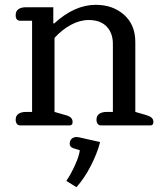

<svg xmlns="http://www.w3.org/2000/svg" viewBox="-20 -520 676 796"><path d="M45 -24Q45 -40 56.5 -48Q68 -56 88 -56H113V-434H64Q45 -434 45 -457Q45 -474 56.5 -482Q68 -490 88 -490H201V-423H205Q289 -500 377 -500Q448 -500 494.5 -458.5Q541 -417 541 -346V-56L586 -43Q602 -38 609 -31.5Q616 -25 616 -14Q616 0 603 0H399Q390 0 385 -6.5Q380 -13 380 -24Q380 -40 391.5 -48Q403 -56 423 -56H448V-338Q448 -383 422 -410Q396 -437 348 -437Q311 -437 274 -417Q237 -397 206 -363V-56L251 -43Q267 -39 274 -32Q281 -25 281 -14Q281 0 268 0H64Q55 0 50 -6.5Q45 -13 45 -24ZM255 230Q274 202 291 164.5Q308 127 311 103L283 94Q269 89 269 76Q269 63 277 55.5Q285 48 298 48Q301 48 311 50L395 69Q383 116 356.5 167.5Q330 219 297 256Z"/></svg>

Font: Maitree Medium
Style: Regular
Weight: 500
Designer: CadsonDemak Team
Foundry: CadsonDemak
Version: Version 1.000